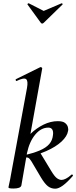

<svg xmlns="http://www.w3.org/2000/svg" viewBox="-20 -1131 461 1160"><path d="M61 8Q43 8 37 6Q31 4 31 1Q31 -3 36.5 -25.5Q42 -48 46 -74L143 -599Q151 -643 137.5 -653Q124 -663 81 -642Q77 -640 75 -646Q73 -652 77 -653L223 -725Q227 -727 231.5 -723.5Q236 -720 235 -717L143 -206L109 -10Q104 8 61 8ZM314 9Q289 9 270 -5.5Q251 -20 228 -58L170 -156Q159 -174 150 -178Q141 -182 120 -176L220 -213L289 -99Q310 -64 324.5 -54Q339 -44 352 -44Q363 -44 378 -51.5Q393 -59 411 -75Q415 -79 419 -74.5Q423 -70 419 -67Q353 9 314 9ZM120 -176V-192Q180 -205 219 -221.5Q258 -238 277.5 -260.5Q297 -283 300 -315Q303 -336 296 -348Q289 -360 272 -360Q228 -360 193 -318Q158 -276 143 -206L104 -243Q128 -287 164 -322Q200 -357 243 -378Q286 -399 329 -399Q359 -399 372.5 -388.5Q386 -378 390 -364Q394 -350 391 -339Q386 -308 352 -276Q318 -244 259 -218Q200 -192 120 -176ZM226 -994 146 -1104Q145 -1106 148 -1109Q151 -1112 154 -1111L244 -1065L352 -1111Q354 -1112 357 -1109Q360 -1106 358 -1104L245 -994Q234 -983 226 -994Z"/></svg>

Font: Cormorant Light SemiBold
Style: Italic
Weight: 600
Italic angle: -10°
Version: Version 4.000